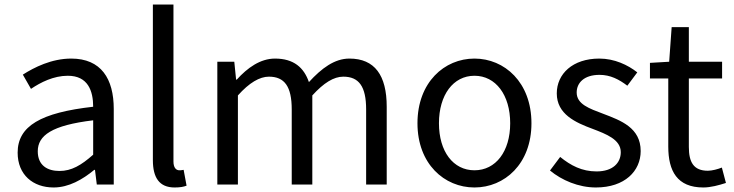

<svg xmlns="http://www.w3.org/2000/svg" viewBox="-20 -816 3244 849"><path d="M217 13C284 13 345 -22 397 -65H400L408 0H483V-334C483 -468 427 -557 295 -557C208 -557 131 -518 81 -486L117 -423C160 -452 217 -481 280 -481C369 -481 392 -414 392 -344C161 -318 58 -259 58 -141C58 -43 126 13 217 13ZM243 -60C189 -60 147 -85 147 -147C147 -217 209 -262 392 -284V-132C339 -85 296 -60 243 -60Z M752 13C777 13 792 10 805 5L792 -65C782 -63 778 -63 773 -63C759 -63 747 -74 747 -102V-796H656V-108C656 -31 684 13 752 13Z M941 0H1032V-394C1082 -450 1128 -477 1169 -477C1238 -477 1270 -434 1270 -332V0H1361V-394C1412 -450 1456 -477 1498 -477C1567 -477 1599 -434 1599 -332V0H1690V-344C1690 -483 1637 -557 1525 -557C1459 -557 1402 -514 1346 -453C1324 -517 1279 -557 1196 -557C1131 -557 1074 -516 1027 -464H1024L1016 -543H941Z M2078 13C2211 13 2330 -91 2330 -271C2330 -452 2211 -557 2078 -557C1945 -557 1826 -452 1826 -271C1826 -91 1945 13 2078 13ZM2078 -63C1984 -63 1921 -146 1921 -271C1921 -396 1984 -481 2078 -481C2172 -481 2236 -396 2236 -271C2236 -146 2172 -63 2078 -63Z M2615 13C2743 13 2813 -60 2813 -148C2813 -251 2726 -283 2647 -313C2586 -336 2530 -355 2530 -407C2530 -449 2562 -485 2631 -485C2679 -485 2717 -465 2754 -437L2798 -496C2756 -529 2697 -557 2630 -557C2512 -557 2442 -489 2442 -403C2442 -311 2525 -274 2601 -246C2661 -223 2725 -199 2725 -143C2725 -96 2690 -58 2618 -58C2553 -58 2504 -84 2457 -122L2412 -62C2464 -19 2538 13 2615 13Z M3090 13C3123 13 3159 3 3190 -7L3172 -75C3154 -68 3129 -61 3110 -61C3047 -61 3026 -99 3026 -166V-469H3173V-543H3026V-696H2950L2939 -543L2854 -538V-469H2935V-168C2935 -60 2974 13 3090 13Z"/></svg>

Font: Source Han Sans HK
Style: Regular
Weight: 400
Designer: Ryoko NISHIZUKA 西塚涼子 (kana, bopomofo & ideographs); Paul D. Hunt (Latin, Greek & Cyrillic); Sandoll Communications 산돌커뮤니
Foundry: Adobe
Version: Version 2.000;hotconv 1.0.107;makeotfexe 2.5.65593